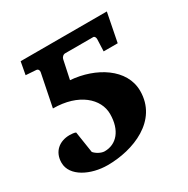

<svg xmlns="http://www.w3.org/2000/svg" viewBox="-132 -590 696 710"><g transform="rotate(-30 215.5 -235.0)"><path d="M389 -360 413 -482H45L35 -428L79 -425C88 -424 90 -416 89 -410L61 -271C171 -271 234 -212 234 -148C234 -78 198 -38 148 -38C133 -38 114 -49 105 -60L91 -151C86 -154 72 -155 65 -155C21 -155 -12 -128 -12 -81C-12 -23 61 12 132 12C242 12 373 -39 373 -166C373 -261 273 -322 168 -330L185 -410C186 -416 193 -425 202 -425H322C328 -425 331 -418 331 -411L329 -360Z"/></g></svg>

Font: Veleka
Style: Bold Italic
Weight: 700
Italic angle: -12°
Designer: Stefan Peev, Context Ltd, 2016; SIL International, 1997-2014.
Foundry: Stefan Peev, Context Ltd, 2016
Version: Version 5.000